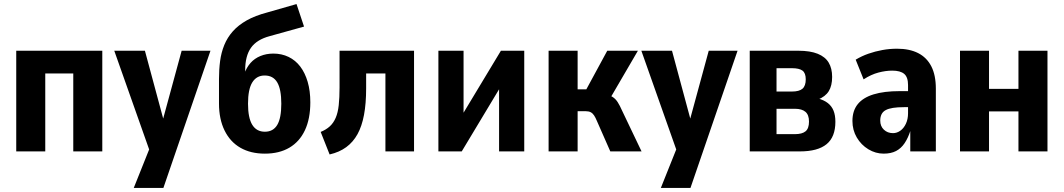

<svg xmlns="http://www.w3.org/2000/svg" viewBox="-20 -746 5241 946"><path d="M60 0V-496H484V0H341V-384H203V0Z M639 180 731 -50V36L543 -496H694L791 -136H777L875 -496H1017L785 180Z M1285 11Q1215 11 1164.5 -18Q1114 -47 1086.5 -103Q1059 -159 1059 -236V-357Q1059 -404 1064.5 -445.5Q1070 -487 1085 -524Q1100 -561 1127 -591.5Q1154 -622 1195.5 -645.5Q1237 -669 1298 -685L1441 -726L1478 -615L1309 -568Q1245 -551 1216.5 -510.5Q1188 -470 1188 -400V-383H1184Q1195 -414 1214.5 -436Q1234 -458 1263 -470Q1292 -482 1327 -482Q1368 -482 1402 -465.5Q1436 -449 1459.5 -418Q1483 -387 1496 -342.5Q1509 -298 1509 -242Q1509 -161 1482.5 -104.5Q1456 -48 1406 -18.5Q1356 11 1285 11ZM1285 -97Q1326 -97 1346 -130.5Q1366 -164 1366 -235Q1366 -306 1346 -340Q1326 -374 1284 -374Q1244 -374 1223 -340Q1202 -306 1202 -235Q1202 -165 1223 -131Q1244 -97 1285 -97Z M1604 15 1560 -96Q1587 -107 1605 -123.5Q1623 -140 1634 -165.5Q1645 -191 1649 -228Q1653 -265 1653 -315V-496H2020V0H1879V-384H1784V-311Q1784 -236 1773.5 -180Q1763 -124 1741.5 -85Q1720 -46 1686 -21Q1652 4 1604 15Z M2140 0V-496H2264V-131H2228L2448 -496H2563V0H2439V-366H2475L2255 0Z M2683 0V-496H2826V-306H2869L2972 -496H3123L2976 -244L2956 -283Q2983 -278 2998 -268.5Q3013 -259 3023.5 -242.5Q3034 -226 3045 -201L3141 0H2987L2921 -150Q2914 -167 2907 -177.5Q2900 -188 2890.5 -193Q2881 -198 2867 -198H2826V0Z M3236 180 3328 -50V36L3140 -496H3291L3388 -136H3374L3472 -496H3614L3382 180Z M3674 0V-496H3914Q3972 -496 4009 -481Q4046 -466 4063 -437.5Q4080 -409 4080 -367Q4080 -324 4063.5 -297Q4047 -270 4009 -255L4010 -261Q4040 -253 4059 -238Q4078 -223 4087 -200.5Q4096 -178 4096 -146Q4096 -71 4052.5 -35.5Q4009 0 3921 0ZM3806 -85H3896Q3932 -85 3949 -99Q3966 -113 3966 -147Q3966 -180 3948.5 -195Q3931 -210 3897 -210H3806ZM3806 -295H3882Q3918 -295 3934 -309Q3950 -323 3950 -355Q3950 -386 3934 -398Q3918 -410 3882 -410H3806Z M4334 11Q4294 11 4258.5 -10.5Q4223 -32 4201.5 -68.5Q4180 -105 4180 -150Q4180 -200 4206 -232.5Q4232 -265 4284 -281Q4336 -297 4413 -297H4469V-218H4434Q4402 -218 4380 -214.5Q4358 -211 4344 -203.5Q4330 -196 4323.5 -183Q4317 -170 4317 -152Q4317 -124 4335 -107Q4353 -90 4380 -90Q4399 -90 4416 -102Q4433 -114 4443.5 -136.5Q4454 -159 4454 -188V-327Q4454 -366 4435 -382Q4416 -398 4376 -398Q4344 -398 4308 -388.5Q4272 -379 4235 -355L4196 -452Q4226 -470 4259 -481.5Q4292 -493 4327.5 -499.5Q4363 -506 4400 -506Q4461 -506 4503.5 -484.5Q4546 -463 4568.5 -419.5Q4591 -376 4591 -309V0H4465V-100Q4454 -66 4437 -40.5Q4420 -15 4395 -2Q4370 11 4334 11Z M4710 0V-496H4853V-308H4998V-496H5141V0H4998V-197H4853V0Z"/></svg>

Font: Nunito Sans 10pt Condensed ExtraBold
Style: Regular
Weight: 800
Width: 3
Designer: Vernon Adams
Foundry: Vernon Adams
Version: Version 3.101;gftools[0.9.27]